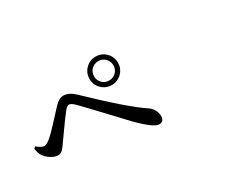

<svg xmlns="http://www.w3.org/2000/svg" viewBox="-87 -1057 1675 1361"><g transform="rotate(-30 750.0 -377.0)"><path d="M833 -499.5Q798.8 -465.8 751 -465.8Q703.1 -465.8 668.9 -499.5Q634.8 -533.2 634.8 -582Q634.8 -630.9 668.9 -664.6Q703.1 -698.2 751 -698.2Q798.8 -698.2 833 -664.6Q867.2 -630.9 867.2 -582Q867.2 -533.2 833 -499.5ZM807.1 -638.2Q784.2 -661.1 751 -661.1Q717.8 -661.1 694.8 -638.2Q671.9 -615.2 671.9 -582Q671.9 -548.8 694.8 -525.9Q717.8 -502.9 751 -502.9Q784.2 -502.9 807.1 -525.9Q830.1 -548.8 830.1 -582Q830.1 -615.2 807.1 -638.2ZM70.3 -285.2Q53.7 -307.6 48.8 -349.6L61.5 -361.3Q99.6 -330.1 122.1 -330.1Q139.6 -330.1 174.8 -359.4Q196.3 -377.9 229.5 -413.1Q262.7 -448.2 296.9 -485.4Q331.1 -522.5 340.8 -533.2Q378.9 -573.2 414.1 -573.2Q458 -573.2 503.9 -530.3Q769.5 -274.4 891.6 -193.4Q916 -177.7 929.7 -152.8Q943.4 -127.9 943.4 -101.6Q943.4 -56.6 902.3 -56.6Q858.4 -56.6 746.1 -170.9Q723.6 -194.3 610.8 -314.5Q498 -434.6 460.9 -471.7Q434.6 -498 417 -498Q401.4 -498 380.9 -472.7Q359.4 -447.3 243.2 -283.2Q241.2 -280.3 233.9 -270Q226.6 -259.8 224.6 -257.3Q222.7 -254.9 216.3 -247.1Q210 -239.3 206.5 -237.3Q203.1 -235.4 196.8 -231Q190.4 -226.6 184.6 -225.6Q178.7 -224.6 171.9 -224.6Q147.5 -224.6 118.2 -242.2Q88.9 -259.8 70.3 -285.2Z"/></g></svg>

Font: Bpmf Zihi Serif SemiBold
Style: SemiBold
Weight: 600
Foundry: But Ko
Version: Version 1.320